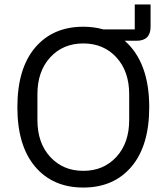

<svg xmlns="http://www.w3.org/2000/svg" viewBox="-20 -830 748 862"><path d="M354 -710Q402 -710 444 -698H585V-810H656V-710Q656 -647 593 -647H540Q650 -550 650 -349Q650 -176 570.5 -82Q491 12 354 12Q217 12 137.5 -82Q58 -176 58 -349Q58 -522 137.5 -616Q217 -710 354 -710ZM560 -291V-407Q560 -510 502.5 -572.5Q445 -635 354 -635Q263 -635 205.5 -572.5Q148 -510 148 -407V-291Q148 -188 205.5 -125.5Q263 -63 354 -63Q445 -63 502.5 -125.5Q560 -188 560 -291Z"/></svg>

Font: Anuphan
Style: Regular
Weight: 400
Designer: Mike Abbink, Paul van der Laan, Pieter van Rosmalen, Mint Tantisuwanna
Foundry: Bold Monday; Cadson Demak
Version: Version 3.002;hotconv 1.0.109;makeotfexe 2.5.65596